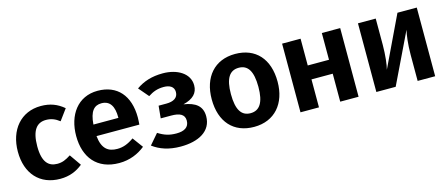

<svg xmlns="http://www.w3.org/2000/svg" viewBox="-43 -1059 3602 1545"><g transform="rotate(-15 1758.0 -286.5)"><path d="M314 -590C147 -590 41 -463 41 -282C41 -99 146 17 316 17C392 17 453 -8 504 -50L437 -146C395 -119 366 -106 324 -106C252 -106 203 -150 203 -283C203 -416 248 -471 325 -471C367 -471 401 -458 437 -430L504 -521C450 -567 391 -590 314 -590Z M1045 -299C1045 -482 949 -590 787 -590C620 -590 527 -456 527 -283C527 -104 623 17 807 17C896 17 968 -15 1024 -60L960 -147C910 -112 869 -97 821 -97C747 -97 696 -130 685 -240H1042C1043 -256 1045 -280 1045 -299ZM893 -336H685C693 -445 730 -485 791 -485C864 -485 893 -429 893 -342Z M1330 -590C1239 -590 1168 -567 1107 -524L1178 -441C1218 -467 1255 -482 1309 -482C1357 -482 1394 -463 1394 -418C1394 -369 1355 -347 1296 -347H1231L1221 -244H1308C1376 -244 1419 -226 1419 -173C1419 -116 1376 -94 1313 -94C1254 -94 1213 -107 1162 -139L1088 -53C1147 -9 1221 17 1319 17C1468 17 1579 -42 1579 -166C1579 -251 1525 -291 1427 -306C1510 -326 1550 -367 1550 -432C1550 -532 1449 -590 1330 -590Z M1932 -590C1760 -590 1657 -469 1657 -286C1657 -96 1761 17 1931 17C2103 17 2206 -105 2206 -286C2206 -476 2103 -590 1932 -590ZM1932 -475C2007 -475 2046 -418 2046 -286C2046 -156 2007 -97 1931 -97C1856 -97 1817 -154 1817 -286C1817 -417 1856 -475 1932 -475Z M2651 0H2804V-572H2651V-349H2474V-572H2320V0H2474V-233H2651Z M3442 -572H3281L3080 -151C3090 -187 3100 -269 3100 -353V-572H2952V0H3113L3316 -421C3307 -386 3296 -308 3296 -217V0H3442Z"/></g></svg>

Font: Glow Sans SC Normal
Style: Bold
Weight: 700
Designer: Ryoko NISHIZUKA (kana, bopomofo & ideographs); Paul D. Hunt (Latin, Greek & Cyrillic); Sandoll Communications, Soo-young
Version: Version 0.93